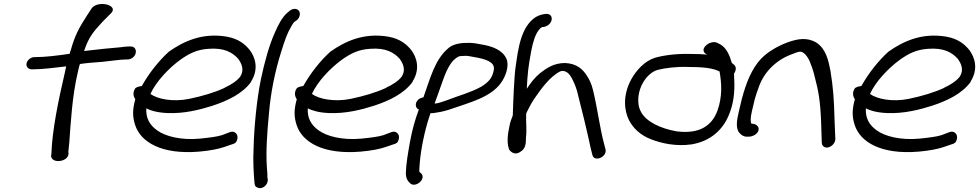

<svg xmlns="http://www.w3.org/2000/svg" viewBox="-20 -741 4972 975"><path d="M162 -451H155C136 -451 119 -436 115 -420C111 -402 124 -389 141 -389H149C199 -389 253 -397 316 -404L309 -371C277 -234 245 -80 241 39L240 49L239 50C242 93 328 81 328 39L327 29C327 25 330 7 332 -18C339 -118 347 -254 374 -369C378 -385 380 -400 386 -416C419 -421 459 -424 500 -427C548 -432 593 -439 619 -439H628C645 -439 665 -452 669 -471C673 -489 664 -505 644 -505H635C618 -505 592 -501 592 -501C551 -498 474 -490 407 -482C430 -551 451 -577 503 -633L545 -675C582 -714 483 -741 447 -701L419 -658C382 -600 361 -564 339 -485C337 -480 335 -474 334 -468C276 -459 207 -451 162 -451Z M1255 -327C1296 -392 1275 -451 1249 -486C1226 -515 1193 -544 1131 -555C1005 -576 911 -530 838 -479C787 -433 737 -370 700 -304C684 -303 673 -297 668 -294C650 -269 660 -248 667 -237C652 -183 653 -147 666 -107C694 -19 801 45 991 29C1047 24 1087 16 1117 6L1158 -8C1168 -10 1174 -15 1178 -18C1192 -40 1186 -60 1175 -67C1169 -72 1161 -74 1151 -71H1150L1108 -55C1084 -47 1044 -42 995 -37C898 -28 819 -49 778 -79C739 -107 720 -142 723 -191C745 -179 781 -169 829 -167C915 -163 996 -184 1059 -204C1138 -230 1212 -266 1255 -325ZM744 -264C772 -326 836 -394 895 -437C940 -469 979 -489 1037 -493C1121 -500 1162 -473 1190 -442C1207 -418 1222 -386 1200 -352C1184 -331 1155 -311 1121 -296V-295C1069 -271 1008 -253 941 -239C858 -222 779 -238 744 -264Z M1285 210C1310 225 1340 199 1340 173V172L1338 160C1338 151 1338 132 1335 105C1330 30 1336 -65 1346 -166C1354 -267 1376 -377 1407 -475C1427 -539 1437 -570 1462 -612C1469 -624 1473 -629 1474 -629L1475 -630L1488 -639C1495 -645 1500 -654 1502 -663C1506 -682 1494 -696 1477 -696C1468 -696 1458 -692 1452 -687L1441 -678C1413 -655 1392 -613 1376 -576C1347 -512 1324 -428 1305 -339C1283 -233 1270 -86 1268 4C1264 78 1268 132 1272 185C1274 207 1279 207 1285 210Z M2075 -327C2116 -392 2095 -451 2069 -486C2046 -515 2013 -544 1951 -555C1825 -576 1731 -530 1658 -479C1607 -433 1557 -370 1520 -304C1504 -303 1493 -297 1488 -294C1470 -269 1480 -248 1487 -237C1472 -183 1473 -147 1486 -107C1514 -19 1621 45 1811 29C1867 24 1907 16 1937 6L1978 -8C1988 -10 1994 -15 1998 -18C2012 -40 2006 -60 1995 -67C1989 -72 1981 -74 1971 -71H1970L1928 -55C1904 -47 1864 -42 1815 -37C1718 -28 1639 -49 1598 -79C1559 -107 1540 -142 1543 -191C1565 -179 1601 -169 1649 -167C1735 -163 1816 -184 1879 -204C1958 -230 2032 -266 2075 -325ZM1564 -264C1592 -326 1656 -394 1715 -437C1760 -469 1799 -489 1857 -493C1941 -500 1982 -473 2010 -442C2027 -418 2042 -386 2020 -352C2004 -331 1975 -311 1941 -296V-295C1889 -271 1828 -253 1761 -239C1678 -222 1599 -238 1564 -264Z M2102 -188 2107 -185C2088 -135 2072 -77 2062 -21C2052 36 2042 90 2041 138C2041 165 2051 179 2063 190C2091 216 2151 164 2115 136H2114L2110 132C2108 123 2111 100 2112 82C2118 14 2136 -75 2160 -148L2166 -166C2176 -166 2187 -167 2201 -170C2223 -173 2250 -180 2275 -189C2363 -220 2471 -246 2524 -320C2548 -353 2567 -407 2552 -442C2533 -485 2485 -506 2421 -516C2399 -520 2378 -525 2344 -523C2312 -523 2278 -514 2260 -499C2187 -441 2163 -336 2130 -246H2126C2118 -244 2108 -240 2103 -234C2086 -217 2090 -197 2101 -188ZM2334 -457C2355 -459 2364 -455 2389 -451C2448 -441 2493 -426 2488 -388C2481 -341 2455 -320 2421 -299H2420C2373 -272 2305 -254 2244 -230C2221 -222 2204 -216 2187 -215C2191 -226 2195 -239 2200 -251C2226 -320 2244 -394 2283 -435C2303 -452 2307 -457 2332 -457Z M2741 -604C2791 -613 2797 -677 2748 -670C2736 -668 2721 -666 2704 -656H2703C2623 -606 2611 -488 2598 -399C2591 -351 2586 -221 2584 -155C2577 -137 2570 -119 2567 -100C2557 -57 2554 -16 2564 14L2565 18C2567 21 2588 51 2619 32C2653 14 2650 -17 2651 -44C2656 -81 2650 -121 2652 -163L2654 -169L2667 -195C2674 -208 2681 -221 2690 -235C2727 -289 2772 -352 2824 -378C2828 -380 2834 -381 2839 -381C2860 -378 2871 -366 2884 -344C2892 -328 2902 -307 2910 -280C2933 -191 2962 -72 2980 13L2988 45C2997 85 3064 56 3055 18L3047 -13C3026 -91 3012 -202 2991 -285C2984 -314 2973 -338 2960 -357C2940 -388 2911 -418 2850 -421H2849C2792 -421 2754 -394 2722 -369C2695 -347 2674 -319 2655 -290C2659 -368 2663 -405 2678 -484C2686 -526 2698 -565 2715 -587C2725 -600 2725 -599 2734 -604Z M3174 -131C3194 -92 3231 -54 3288 -33C3337 -14 3411 4 3493 -8C3588 -24 3656 -83 3687 -172C3711 -235 3711 -303 3708 -351L3707 -367C3717 -380 3721 -399 3709 -411L3696 -422C3686 -457 3671 -496 3639 -515L3627 -521C3591 -545 3525 -492 3565 -467H3567L3571 -464C3546 -466 3519 -467 3488 -467C3421 -469 3358 -462 3307 -448C3255 -432 3211 -385 3185 -337C3142 -257 3149 -181 3174 -131ZM3319 -386C3360 -396 3416 -403 3471 -401H3472C3546 -401 3600 -396 3634 -378L3635 -372C3644 -319 3649 -252 3624 -181C3596 -103 3533 -59 3416 -74C3331 -89 3262 -124 3236 -171C3228 -186 3223 -200 3222 -216C3214 -291 3262 -369 3319 -386Z M3736 -65C3745 -55 3756 -47 3772 -47H3782C3805 -47 3828 -62 3832 -80C3836 -98 3820 -113 3797 -113H3796C3790 -120 3791 -145 3798 -175L3813 -238C3819 -258 3825 -278 3834 -301C3862 -380 3927 -440 4005 -467C4035 -479 4046 -483 4061 -472C4070 -466 4079 -454 4089 -436C4098 -415 4108 -389 4115 -360C4138 -274 4146 -224 4150 -114L4153 -18C4153 -9 4157 0 4164 4C4186 19 4221 -7 4222 -33L4218 -131C4215 -243 4211 -295 4197 -382C4187 -434 4174 -494 4125 -525C4078 -553 4029 -544 3977 -525C3925 -505 3878 -477 3845 -443C3796 -391 3768 -317 3747 -238L3732 -175C3723 -136 3713 -89 3736 -65Z M4909 -327C4950 -392 4929 -451 4903 -486C4880 -515 4847 -544 4785 -555C4659 -576 4565 -530 4492 -479C4441 -433 4391 -370 4354 -304C4338 -303 4327 -297 4322 -294C4304 -269 4314 -248 4321 -237C4306 -183 4307 -147 4320 -107C4348 -19 4455 45 4645 29C4701 24 4741 16 4771 6L4812 -8C4822 -10 4828 -15 4832 -18C4846 -40 4840 -60 4829 -67C4823 -72 4815 -74 4805 -71H4804L4762 -55C4738 -47 4698 -42 4649 -37C4552 -28 4473 -49 4432 -79C4393 -107 4374 -142 4377 -191C4399 -179 4435 -169 4483 -167C4569 -163 4650 -184 4713 -204C4792 -230 4866 -266 4909 -325ZM4398 -264C4426 -326 4490 -394 4549 -437C4594 -469 4633 -489 4691 -493C4775 -500 4816 -473 4844 -442C4861 -418 4876 -386 4854 -352C4838 -331 4809 -311 4775 -296V-295C4723 -271 4662 -253 4595 -239C4512 -222 4433 -238 4398 -264Z"/></svg>

Font: Stray Cat
Style: ExBdExtObl
Weight: 800
Version: Version 1.0